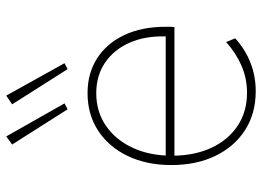

<svg xmlns="http://www.w3.org/2000/svg" viewBox="-130 -684 822 602"><g transform="rotate(-90 281.0 -383.0)"><path d="M295.9 7.8Q226.1 7.8 174.1 -25.6Q122.1 -59.1 93.3 -118.7Q64.5 -178.2 64.5 -256.8Q64.5 -334.5 93 -393.8Q121.6 -453.1 172.4 -486.3Q223.1 -519.5 290 -519.5Q352.5 -519.5 399.4 -489.3Q446.3 -459 472.2 -404.1Q498 -349.1 498 -275.4Q498 -273.4 498 -263.7Q498 -253.9 497.1 -247.1H87.9V-274.4H467.8Q469.7 -338.9 448 -387.9Q426.3 -437 385.5 -464.6Q344.7 -492.2 290 -492.2Q231.9 -492.2 187.7 -461.9Q143.6 -431.6 118.7 -378.2Q93.8 -324.7 93.8 -254.9Q93.8 -185.1 118.2 -132.1Q142.6 -79.1 187 -49.3Q231.4 -19.5 291 -19.5Q336.4 -19.5 376.2 -36.9Q416 -54.2 450.2 -85L461.9 -56.6Q427.7 -25.4 385.7 -8.8Q343.8 7.8 295.9 7.8ZM365.2 -582 254.9 -755.9 282.2 -774.4 383.8 -591.8ZM239.3 -582 128.9 -755.9 154.3 -774.4 257.8 -591.8Z"/></g></svg>

Font: Reddit Mono ExtraLight
Style: Regular
Weight: 250
Monospace: yes
Designer: Stephen Hutchings
Foundry: Reddit
Version: Version 1.014